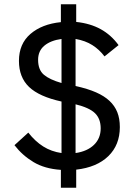

<svg xmlns="http://www.w3.org/2000/svg" viewBox="-20 -800 639 902"><path d="M266 82V-2Q190 -7 137.5 -38.5Q85 -70 48 -118L113 -177Q145 -136 183 -112Q221 -88 269 -81V-323Q164 -346 116.5 -391.5Q69 -437 69 -514Q69 -594 123 -640.5Q177 -687 266 -696V-780H338V-697Q404 -690 453 -663Q502 -636 537 -588L471 -535Q447 -567 414 -588Q381 -609 335 -617V-396Q393 -383 431.5 -366Q470 -349 494.5 -326Q519 -303 531 -273Q543 -243 543 -203Q543 -119 489 -66.5Q435 -14 338 -3V82ZM453 -197Q453 -242 426.5 -268Q400 -294 335 -310V-81Q390 -89 421.5 -119.5Q453 -150 453 -197ZM159 -519Q159 -472 186 -449Q213 -426 269 -410V-617Q218 -610 188.5 -585.5Q159 -561 159 -519Z"/></svg>

Font: IBM Plex Sans KR Text
Style: Regular
Weight: 450
Designer: Mike Abbink; Paul van der Laan; Pieter van Rosmalen; Wujin Sim; Chorong Kim; Dohee Lee;
Foundry: Sandoll Inc.
Version: Version 1.001